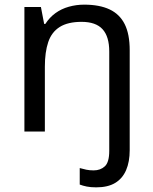

<svg xmlns="http://www.w3.org/2000/svg" viewBox="-20 -566 658 826"><path d="M394 240Q370 240 353 236.5Q336 233 323 228V157Q337 161 351 164Q365 167 383 167Q412 167 431 149.5Q450 132 450 83V-344Q450 -409 421 -440.5Q392 -472 331 -472Q272 -472 237 -450Q202 -428 187.5 -385Q173 -342 173 -279V0H85V-536H156L170 -463H175Q193 -491 218.5 -509.5Q244 -528 276 -537Q308 -546 342 -546Q408 -546 451.5 -525.5Q495 -505 516.5 -462Q538 -419 538 -350V80Q538 130 522.5 166Q507 202 475.5 221Q444 240 394 240Z"/></svg>

Font: Noto Sans Hebrew
Style: Regular
Weight: 400
Designer: Monotype Design Team
Foundry: Monotype Imaging Inc.
Version: Version 2.003